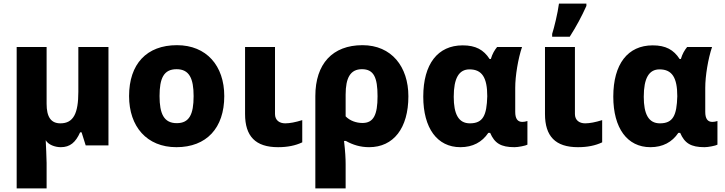

<svg xmlns="http://www.w3.org/2000/svg" viewBox="-20 -811 4045 1071"><path d="M73 240H240V98C239 53 237 13 235 -29C249 -4 286 10 319 10C371 10 402 -17 427 -73H435L458 0H585V-549H417V-299C417 -179 390 -123 317 -123C264 -123 240 -159 240 -232V-549H73Z M964 10C1132 10 1231 -97 1231 -275C1231 -444 1132 -559 967 -559C798 -559 700 -454 700 -275C700 -105 799 10 964 10ZM966 -124C894 -124 870 -177 870 -275C870 -374 893 -425 965 -425C1036 -425 1060 -373 1060 -275C1060 -173 1036 -124 966 -124Z M1531 10C1584 10 1628 1 1666 -17V-141C1628 -129 1596 -123 1571 -123C1539 -123 1514 -140 1514 -175V-549H1347V-175C1347 -51 1405 10 1531 10Z M1739 240H1908V104C1908 76 1906 33 1899 -25H1909C1948 -3 1990 10 2039 10C2175 10 2258 -96 2258 -274C2258 -439 2164 -559 2002 -559C1835 -559 1739 -455 1739 -275ZM2002 -125C1968 -125 1932 -137 1908 -162V-283C1908 -378 1935 -425 1999 -425C2065 -425 2086 -379 2086 -274C2086 -171 2064 -125 2002 -125Z M2548 10C2617 10 2669 -18 2704 -70H2714C2739 -12 2774 10 2850 10C2870 10 2912 2 2922 -4V-136C2913 -133 2903 -131 2894 -131C2867 -131 2854 -149 2854 -187V-321C2854 -388 2870 -484 2892 -549H2753C2738 -530 2727 -512 2718 -482H2711C2678 -533 2634 -558 2561 -558C2422 -558 2341 -454 2341 -272C2341 -96 2419 10 2548 10ZM2601 -123C2537 -123 2511 -176 2511 -271C2511 -375 2540 -424 2599 -424C2669 -424 2698 -378 2698 -274C2695 -168 2675 -123 2601 -123Z M3060 -606H3158C3195 -664 3224 -718 3251 -778V-791H3098C3091 -737 3071 -656 3060 -622ZM3204 10C3257 10 3301 1 3339 -17V-141C3301 -129 3269 -123 3244 -123C3212 -123 3187 -140 3187 -175V-549H3020V-175C3020 -51 3078 10 3204 10Z M3608 10C3677 10 3729 -18 3764 -70H3774C3799 -12 3834 10 3910 10C3930 10 3972 2 3982 -4V-136C3973 -133 3963 -131 3954 -131C3927 -131 3914 -149 3914 -187V-321C3914 -388 3930 -484 3952 -549H3813C3798 -530 3787 -512 3778 -482H3771C3738 -533 3694 -558 3621 -558C3482 -558 3401 -454 3401 -272C3401 -96 3479 10 3608 10ZM3661 -123C3597 -123 3571 -176 3571 -271C3571 -375 3600 -424 3659 -424C3729 -424 3758 -378 3758 -274C3755 -168 3735 -123 3661 -123Z"/></svg>

Font: Kathrein 85 Heavy
Style: Regular
Weight: 900
Designer: Lazydogs Typefoundry, based on Open Sans by Ascender Corporation
Foundry: Lazydogs Typefoundry
Version: Version 1.003;PS 001.003;hotconv 1.0.88;makeotf.lib2.5.64775